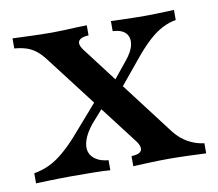

<svg xmlns="http://www.w3.org/2000/svg" viewBox="-55 -480 617 544"><g transform="rotate(-10 253.0 -208.0)"><path d="M287.1 0V-29Q304.8 -29.8 311.7 -35.1Q318.5 -40.3 316.9 -49.2Q315.3 -58.1 307.3 -68.5L99.2 -340.3Q85.5 -358.1 73 -367.3Q60.5 -376.6 46.4 -381Q32.3 -385.5 12.9 -387.1V-416.1Q34.7 -415.3 66.5 -414.1Q98.4 -412.9 127.4 -412.9Q145.2 -412.9 162.5 -413.7Q179.8 -414.5 196.8 -415.3Q213.7 -416.1 226.6 -416.1V-387.1Q209.7 -386.3 202.4 -381Q195.2 -375.8 196.4 -367.3Q197.6 -358.9 206.5 -347.6L412.9 -76.6Q429.8 -55.6 450.8 -44Q471.8 -32.3 496.8 -29V0Q478.2 -0.8 448.4 -2Q418.5 -3.2 390.3 -3.2Q362.9 -3.2 333.9 -2Q304.8 -0.8 287.1 0ZM7.3 0V-29Q30.6 -33.1 51.2 -42.7Q71.8 -52.4 91.9 -69.4Q112.1 -86.3 133.9 -110.5L222.6 -212.1L241.9 -192.7L193.5 -137.9Q175 -114.5 169 -95.6Q162.9 -76.6 167.3 -62.5Q171.8 -48.4 185.9 -39.5Q200 -30.6 221 -29V0Q204 -1.6 173.4 -2Q142.7 -2.4 106.5 -2.4Q89.5 -2.4 73.8 -2Q58.1 -1.6 41.9 -1.2Q25.8 -0.8 7.3 0ZM283.9 -212.1 264.5 -232.3 316.9 -296.8Q337.1 -321 340.7 -340.7Q344.4 -360.5 333.5 -373Q322.6 -385.5 296 -387.1V-416.1Q312.1 -415.3 327.4 -414.9Q342.7 -414.5 358.9 -414.1Q375 -413.7 392.7 -413.7Q415.3 -413.7 435.1 -414.5Q454.8 -415.3 477.4 -416.1V-387.1Q458.1 -383.9 439.1 -374.2Q420.2 -364.5 402 -348.4Q383.9 -332.3 363.7 -308.9Z"/></g></svg>

Font: Playfair 5pt SemiExpanded Light SemiBold
Style: Regular
Weight: 600
Version: Version 2.001;gftools[0.9.30]